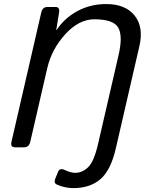

<svg xmlns="http://www.w3.org/2000/svg" viewBox="-20 -735 734 958"><path d="M55.2 0Q30.8 0 37.1 -26.9L186 -673.3Q192.4 -700.2 216.8 -700.2H256.8Q279.3 -700.2 274.9 -673.3L260.7 -585.4H262.7Q301.3 -644.5 366.2 -679.7Q431.2 -714.8 509.8 -714.8Q605.5 -714.8 651.6 -657.5Q697.8 -600.1 675.3 -503.9L558.1 4.4Q532.7 115.2 480.5 159.4Q428.2 203.6 346.2 203.6Q305.2 203.6 265.1 186.5Q246.6 178.7 255.9 156.2L270 121.6Q278.3 101.6 303.2 113.3Q333 127.4 355.5 127.4Q390.1 127.4 419.7 99.4Q449.2 71.3 469.7 -18.6L571.8 -460.9Q593.8 -556.6 569.6 -597.7Q545.4 -638.7 450.7 -638.7Q373.5 -638.7 305.7 -564.2Q237.8 -489.7 215.8 -395L130.9 -26.9Q124.5 0 100.1 0Z"/></svg>

Font: Istok Web
Style: BoldItalic
Weight: 700
Italic angle: -13°
Designer: Andrey V. Panov
Foundry: Andrey V. Panov
Version: Version 1.0.2g